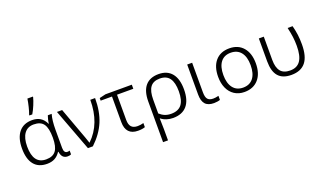

<svg xmlns="http://www.w3.org/2000/svg" viewBox="-93 -1429 3875 2294"><g transform="rotate(-20 1844.5 -282.0)"><path d="M274 -615Q288 -651 301 -704Q314 -757 321 -804H391V-796Q381 -756 358.5 -702Q336 -648 311 -606H274ZM56 -264Q56 -398 115 -470.5Q174 -543 284 -543Q345 -543 387.5 -516.5Q430 -490 456 -434H459Q461 -457 468.5 -488Q476 -519 482 -533H531Q509 -459 509 -338V-109Q509 -42 553 -42Q568 -42 583 -47V0Q568 10 539 10Q464 10 452 -80H447Q417 -34 376 -12Q335 10 278 10Q169 10 112.5 -60Q56 -130 56 -264ZM447 -261Q447 -382 409.5 -435Q372 -488 284 -488Q206 -488 164 -430.5Q122 -373 122 -265Q122 -44 285 -44Q370 -44 408.5 -95Q447 -146 447 -261Z M598 -533H664L811 -132L837 -56H840Q1022 -231 1022 -533H1083Q1083 -362 1030.5 -236.5Q978 -111 861 0H798Z M1279 -155V-481H1135V-514L1215 -533H1550V-481H1343V-160Q1343 -101 1368.5 -72.5Q1394 -44 1448 -44Q1484 -44 1523 -55V-3Q1489 10 1434 10Q1357 10 1318 -32Q1279 -74 1279 -155Z M1666 -277Q1666 -408 1723.5 -475.5Q1781 -543 1892 -543Q2001 -543 2059 -472.5Q2117 -402 2117 -268Q2117 -131 2056.5 -60.5Q1996 10 1879 10Q1838 10 1798.5 -2.5Q1759 -15 1728 -40H1726L1727 10Q1729 70 1729 96V240H1666ZM2051 -268Q2051 -378 2011.5 -433Q1972 -488 1888 -488Q1805 -488 1767 -436.5Q1729 -385 1729 -276V-102Q1761 -73 1796 -59Q1831 -45 1875 -45Q1965 -45 2008 -99.5Q2051 -154 2051 -268Z M2254 -151V-533H2317V-156Q2317 -95 2338.5 -69.5Q2360 -44 2409 -44Q2439 -44 2477 -54V-2Q2464 3 2442 6.5Q2420 10 2400 10Q2324 10 2289 -29.5Q2254 -69 2254 -151Z M2551 -267Q2551 -397 2614.5 -470Q2678 -543 2791 -543Q2903 -543 2966.5 -469Q3030 -395 3030 -267Q3030 -137 2965.5 -63.5Q2901 10 2788 10Q2714 10 2660.5 -25.5Q2607 -61 2579 -123.5Q2551 -186 2551 -267ZM2964 -267Q2964 -373 2918.5 -430.5Q2873 -488 2789 -488Q2706 -488 2661.5 -430.5Q2617 -373 2617 -267Q2617 -162 2662 -103.5Q2707 -45 2790 -45Q2874 -45 2919 -103Q2964 -161 2964 -267Z M3165 -241V-533H3228V-236Q3228 -141 3266.5 -93Q3305 -45 3388 -45Q3476 -45 3518.5 -106.5Q3561 -168 3561 -296Q3561 -356 3554 -409.5Q3547 -463 3531 -533H3594Q3610 -472 3617.5 -415.5Q3625 -359 3625 -292Q3625 -138 3565 -64Q3505 10 3384 10Q3273 10 3219 -52Q3165 -114 3165 -241Z"/></g></svg>

Font: OpenSansMMV
Style: Light
Weight: 300
Foundry: Ascender Corporation
Version: Version 4.001